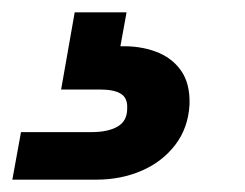

<svg xmlns="http://www.w3.org/2000/svg" viewBox="-111 -27 397 311"><path d="M-91 264 -77 187H37Q64 187 79.5 178Q95 169 95 149Q96 132 85 125Q74 118 51 118H-12L10 -7H94L84 48Q115 47 141 56.5Q167 66 182 87Q197 108 196 142Q194 180 173 207.5Q152 235 118.5 249.5Q85 264 45 264Z"/></svg>

Font: DM Sans
Style: Bold Italic
Weight: 700
Italic angle: -10°
Designer: Colophon Foundry, Jonny Pinhorn
Foundry: Colophon Foundry
Version: Version 4.004;gftools[0.9.30]